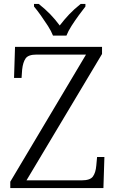

<svg xmlns="http://www.w3.org/2000/svg" viewBox="-20 -951 589 971"><path d="M32 0V-32L415 -675H165Q123 -675 109.5 -655.5Q96 -636 92 -599L89 -557H51L56 -714H496V-678L114 -39H394Q436 -39 450 -58.5Q464 -78 467 -114L471 -157H508L503 0ZM248 -771Q239 -794 222 -820.5Q205 -847 186.5 -873Q168 -899 152 -918V-931H176Q209 -905 234.5 -878.5Q260 -852 282 -822Q305 -852 330 -878.5Q355 -905 388 -931H412V-918Q397 -899 378 -873Q359 -847 342 -820.5Q325 -794 316 -771Z"/></svg>

Font: Noto Serif Tamil Light
Style: Regular
Weight: 300
Designer: Indian Type Foundry, Tom Grace, and the Monotype Design Team
Foundry: Monotype Imaging Inc.
Version: Version 2.004; ttfautohint (v1.8.4.7-5d5b)